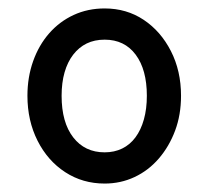

<svg xmlns="http://www.w3.org/2000/svg" viewBox="-20 -991 494 455"><path d="M228 -556Q176 -556 134.5 -583Q93 -610 69 -657.5Q45 -705 45 -764Q45 -808 58.5 -846Q72 -884 96.5 -912Q121 -940 154.5 -955.5Q188 -971 228 -971Q280 -971 320.5 -944Q361 -917 385 -870Q409 -823 409 -764Q409 -719 395 -681.5Q381 -644 356.5 -615.5Q332 -587 299 -571.5Q266 -556 228 -556ZM228 -630Q251 -630 269.5 -639Q288 -648 301 -665.5Q314 -683 321 -708Q328 -733 328 -764Q328 -826 301.5 -861.5Q275 -897 228 -897Q204 -897 185.5 -888Q167 -879 153.5 -861.5Q140 -844 133 -819.5Q126 -795 126 -764Q126 -701 153.5 -665.5Q181 -630 228 -630Z"/></svg>

Font: Playwrite HU
Style: Regular
Weight: 400
Designer: Veronika Burian, José Scaglione
Foundry: TypeTogether
Version: Version 1.002